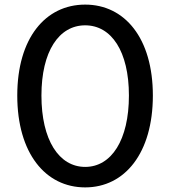

<svg xmlns="http://www.w3.org/2000/svg" viewBox="-20 -800 740 834"><path d="M55 -385C55 -135 177 14 350 14C522 14 644 -135 644 -385C644 -634 522 -780 350 -780C177 -780 55 -634 55 -385ZM540 -385C540 -192 464 -75 350 -75C236 -75 160 -192 160 -385C160 -577 236 -690 350 -690C464 -690 540 -577 540 -385Z"/></svg>

Font: Kawkab Mono Light
Style: Bold
Weight: 400
Monospace: yes
Designer: Abdullah Arif
Foundry: Abdullah Arif
Version: Version 1.000;PS 000.500;hotconv 1.0.88;makeotf.lib2.5.64775